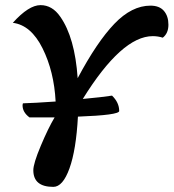

<svg xmlns="http://www.w3.org/2000/svg" viewBox="-20 -707 677 749"><path d="M193 -249H95Q68 -269 68 -296Q68 -304 71 -304Q111 -305 197 -311Q191 -428 146 -518.5Q101 -609 30 -618Q92 -687 138 -687Q184 -687 215 -642Q272 -561 283 -402Q358 -543 426 -614Q494 -685 567 -685Q602 -685 619.5 -664.5Q637 -644 637 -610.5Q637 -577 615 -560Q596 -566 576 -566Q455 -566 303 -321Q379 -328 417 -334Q445 -307 445 -274Q445 -258 284 -252Q277 -122 251 -50Q225 22 188 22Q110 22 110 -43Q110 -69 139 -138Q168 -207 193 -249Z"/></svg>

Font: Clara
Style: Regular
Weight: 400
Designer: Proyecto DEMO
Foundry: Proyecto DEMO
Version: Version 1.002